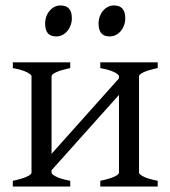

<svg xmlns="http://www.w3.org/2000/svg" viewBox="-20 -682 623 702"><path d="M346.7 0V-21Q379.9 -27.8 397.5 -35.9Q415 -43.9 415 -50.8V-335L168.5 -59.6V-50.8Q168.5 -44.9 184.8 -36.4Q201.2 -27.8 236.8 -21V0H26.9V-21Q60.1 -27.8 77.6 -35.9Q95.2 -43.9 95.2 -50.8V-403.3Q95.2 -409.2 78.9 -417.7Q62.5 -426.3 26.9 -433.1V-454.1H236.8V-433.1Q203.6 -426.3 186 -418.2Q168.5 -410.2 168.5 -403.3V-119.6L415 -395.5V-403.3Q415 -409.2 398.7 -417.7Q382.3 -426.3 346.7 -433.1V-454.1H556.6V-433.1Q523.4 -426.3 505.9 -418.2Q488.3 -410.2 488.3 -403.3V-50.8Q488.3 -44.9 504.6 -36.4Q521 -27.8 556.6 -21V0ZM438 -615.7Q438 -602.1 433.6 -589.8Q429.2 -577.6 421.6 -568.6Q414.1 -559.6 403.8 -554.2Q393.6 -548.8 381.3 -548.8Q359.4 -548.8 349.9 -561Q340.3 -573.2 340.3 -595.7Q340.3 -609.4 344.7 -621.6Q349.1 -633.8 356.9 -642.8Q364.7 -651.9 374.8 -657Q384.8 -662.1 396.5 -662.1Q438 -662.1 438 -615.7ZM242.7 -615.7Q242.7 -602.1 238.3 -589.8Q233.9 -577.6 226.3 -568.6Q218.8 -559.6 208.5 -554.2Q198.2 -548.8 186 -548.8Q164.1 -548.8 154.5 -561Q145 -573.2 145 -595.7Q145 -609.4 149.4 -621.6Q153.8 -633.8 161.6 -642.8Q169.4 -651.9 179.4 -657Q189.5 -662.1 201.2 -662.1Q242.7 -662.1 242.7 -615.7Z"/></svg>

Font: Noto Serif Devanagari
Style: Bold
Weight: 700
Designer: Monotype Design Team
Foundry: Monotype Imaging Inc.
Version: Version 1.01